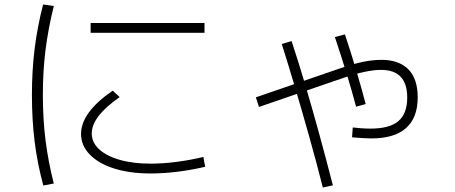

<svg xmlns="http://www.w3.org/2000/svg" viewBox="-20 -785 2040 860"><path d="M655 -8Q562 -8 492 -30Q422 -52 382.5 -92.5Q343 -133 343 -185Q343 -282 485 -379L516 -350Q454 -307 422.5 -266.5Q391 -226 391 -187Q391 -147 424 -116.5Q457 -86 516.5 -69Q576 -52 655 -52Q710 -52 771.5 -60Q833 -68 891 -82L899 -38Q840 -24 776.5 -16Q713 -8 655 -8ZM386 -638V-682H896V-638ZM174 46Q147 -54 135 -151.5Q123 -249 123 -360Q123 -469 135 -566Q147 -663 173 -765L221 -758Q196 -657 184 -562Q172 -467 172 -360Q172 -251 184 -156Q196 -61 221 37Z M1643 -165Q1626 -165 1603 -166.5Q1580 -168 1557 -170L1560 -214Q1577 -212 1597.5 -210.5Q1618 -209 1640 -209Q1725 -209 1764.5 -242.5Q1804 -276 1804 -348Q1804 -472 1687 -472Q1654 -472 1610 -462.5Q1566 -453 1515 -435L1140 -306L1126 -349L1501 -478Q1539 -491 1572 -500Q1605 -509 1634.5 -513Q1664 -517 1688 -517Q1767 -517 1809 -474.5Q1851 -432 1851 -349Q1851 -258 1799 -211.5Q1747 -165 1643 -165ZM1426 55Q1398 -56 1366.5 -168Q1335 -280 1303.5 -387Q1272 -494 1242 -588L1286 -601Q1317 -508 1348.5 -401Q1380 -294 1411 -181Q1442 -68 1471 45ZM1575 -307Q1558 -372 1533 -453.5Q1508 -535 1480 -619L1525 -631Q1551 -553 1575.5 -470.5Q1600 -388 1618 -319Z"/></svg>

Font: M PLUS 1 Code Light
Style: Regular
Weight: 300
Designer: Coji Morishita
Foundry: UNDERFOREST DESIGN
Version: Version 1.002